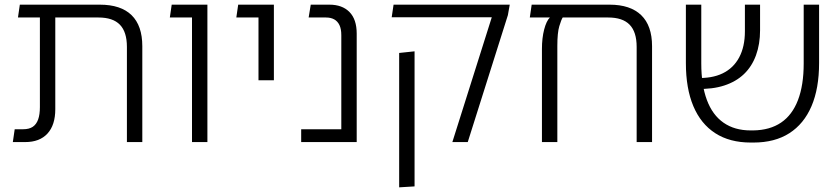

<svg xmlns="http://www.w3.org/2000/svg" viewBox="-20 -609 3599 823"><path d="M524 0V-408Q524 -472 494 -503Q464 -534 402 -534H151V-589H408Q498 -589 544 -544Q590 -499 590 -411V0ZM35 0 43 -55H79Q105 -55 120.5 -65.5Q136 -76 143.5 -97Q151 -118 151 -150V-572H217V-141Q217 -73 183.5 -36.5Q150 0 88 0ZM57 -534 65 -589H179V-534Z M803 0V-589H869V0ZM708 -534 716 -589H845V-534Z M1088 -265V-589H1154V-265ZM993 -534 1001 -589H1126V-534Z M1443 0V-458Q1443 -485 1435 -501.5Q1427 -518 1412.5 -526Q1398 -534 1377 -534H1303L1312 -589H1392Q1447 -589 1478 -557.5Q1509 -526 1509 -465V0ZM1271 0V-55H1474V0Z M1919 0 2088 -535H1659L1667 -589H2165L2157 -544L1985 0ZM1691 194V-382L1757 -389V190Z M2593 -589Q2682 -589 2728.5 -544Q2775 -499 2775 -411V0H2709V-408Q2709 -472 2679 -503Q2649 -534 2587 -534H2392Q2386 -525 2377.5 -497Q2369 -469 2369 -412V0H2303V-399Q2303 -446 2312.5 -482.5Q2322 -519 2337 -534L2311 -536V-589ZM2251 -534 2259 -589H2452V-534Z M3198 2Q3108 2 3046 -38Q2984 -78 2952 -154Q2920 -230 2920 -339V-589H2986V-337Q2986 -245 3010 -180.5Q3034 -116 3081.5 -83Q3129 -50 3197 -50H3209Q3280 -51 3328 -83.5Q3376 -116 3400.5 -180Q3425 -244 3425 -337V-589H3491V-339Q3491 -230 3458.5 -154Q3426 -78 3363.5 -38Q3301 2 3210 2ZM2969 -228 2964 -275Q3031 -272 3077.5 -294.5Q3124 -317 3148.5 -363Q3173 -409 3173 -475V-589H3238V-479Q3238 -420 3220.5 -372Q3203 -324 3169 -291.5Q3135 -259 3084.5 -242.5Q3034 -226 2969 -228Z"/></svg>

Font: Noto Sans Hebrew Thin Light
Style: Regular
Weight: 300
Version: Version 3.001